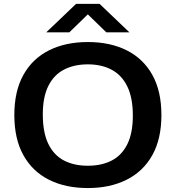

<svg xmlns="http://www.w3.org/2000/svg" viewBox="-20 -968 914 998"><path d="M436.5 9.5Q320.5 9.5 234.8 -33.5Q149 -76.5 101.8 -161Q54.5 -245.5 54.5 -370Q54.5 -494.5 101.8 -579Q149 -663.5 235 -706.5Q321 -749.5 436.5 -749.5Q553 -749.5 639 -706.2Q725 -663 772 -578.5Q819 -494 819 -370Q819 -246 771.8 -161.5Q724.5 -77 638.2 -33.8Q552 9.5 436.5 9.5ZM436.5 -106.5Q509 -106.5 561.5 -134Q614 -161.5 642.2 -219.2Q670.5 -277 670.5 -367Q670.5 -459.5 641.8 -518.5Q613 -577.5 560.5 -605.5Q508 -633.5 436.5 -633.5Q365.5 -633.5 312.8 -606.2Q260 -579 231.2 -521.2Q202.5 -463.5 202.5 -373Q202.5 -279.5 231 -220.5Q259.5 -161.5 312 -134Q364.5 -106.5 436.5 -106.5ZM220.5 -800 375.5 -948H497.5L652.5 -800H532.5L422 -907.5H451L340.5 -800Z"/></svg>

Font: Encode Sans SC Expanded SemiBold
Style: Regular
Weight: 600
Width: 7
Designer: Multiple Designers
Foundry: Impallari Type
Version: Version 3.002